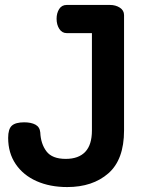

<svg xmlns="http://www.w3.org/2000/svg" viewBox="-20 -751 579 777"><path d="M209 -675Q209 -698 219.5 -714.5Q230 -731 250 -731H425Q448 -731 465 -720Q482 -709 482 -690V-223Q482 -105 418.5 -49.5Q355 6 252 6Q182 6 128 -18Q74 -42 43.5 -87Q13 -132 13 -193Q13 -229 28 -242.5Q43 -256 78 -256Q106 -256 123.5 -246.5Q141 -237 143 -215Q145 -169 168 -138.5Q191 -108 246 -108Q298 -108 325 -136.5Q352 -165 352 -223V-617H250Q231 -617 220 -634Q209 -651 209 -675Z"/></svg>

Font: Dosis
Style: Regular
Weight: 400
Designer: Edgar Tolentino, Pablo Impallari, Igino Marini
Foundry: Edgar Tolentino, Pablo Impallari, Igino Marini
Version: Version 1.007;Glyphs 3.1.1 (3134)